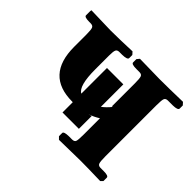

<svg xmlns="http://www.w3.org/2000/svg" viewBox="-107 -581 729 729"><g transform="rotate(45 258.0 -216.5)"><path d="M299.8 -82H211.9V-137.2H209Q66.9 -137.2 66.9 -290V-355Q66.9 -380.9 63.5 -388.9Q60.1 -397 47.9 -397H41Q14.2 -397 14.2 -405.8V-428.2L15.1 -434.1L121.1 -431.2Q137.2 -431.2 178.2 -432.1Q219.2 -433.1 235.8 -434.1L245.1 -423.8V-407.2Q245.1 -397.5 216.8 -397H202.1Q190.9 -397 187.5 -389.4Q184.1 -381.8 184.1 -359.9V-286.1Q184.1 -197.3 211.9 -183.1V-320.8H299.8V-200.2Q316.4 -212.4 333 -232.9L328.1 -230V-354Q328.1 -380.9 325 -388.9Q321.8 -397 310.1 -397H293.9Q267.1 -397 267.1 -405.8V-423.8L275.9 -434.1L381.8 -432.1Q432.6 -432.1 506.8 -434.1L516.1 -423.8V-407.2Q516.1 -397.5 488.8 -397H462.9Q451.7 -397 448.2 -389.4Q444.8 -381.8 444.8 -354V-79.1Q444.8 -52.2 448 -43.7Q451.2 -35.2 462.9 -35.2H480Q505.9 -35.2 505.9 -25.9V-7.8L497.1 1Q427.2 -1 391.1 -1L275.9 1L266.1 -8.8V-25.9Q266.1 -34.7 293 -35.2H310.1Q322.3 -35.2 325.2 -43Q328.1 -50.8 328.1 -79.1V-167Q309.1 -154.8 286.1 -147L299.8 -150.9Z"/></g></svg>

Font: Linux Libertine
Style: Semibold
Weight: 600
Designer: Philipp H. Poll
Foundry: Philipp H. Poll
Version: Version 5.1.2 ; ttfautohint (v0.9)